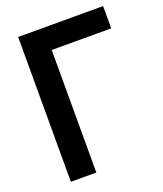

<svg xmlns="http://www.w3.org/2000/svg" viewBox="-135 -817 771 907"><g transform="rotate(-20 250.5 -364.0)"><path d="M64 0V-728H491V-616H192V0Z"/></g></svg>

Font: Murecho Medium
Style: Regular
Weight: 500
Designer: Neil Summerour
Foundry: Positype
Version: Version 1.010; ttfautohint (v1.8.3)